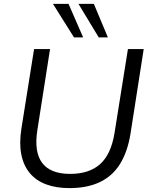

<svg xmlns="http://www.w3.org/2000/svg" viewBox="-20 -957 768 986"><path d="M336 9Q269 9 217.5 -10Q166 -29 133.5 -67.5Q101 -106 89.5 -163.5Q78 -221 90 -297L155 -705H237L172 -290Q154 -177 196.5 -120.5Q239 -64 340 -64Q438 -64 494 -114Q550 -164 568 -273L637 -705H718L650 -269Q635 -178 597 -116Q559 -54 494 -22.5Q429 9 336 9ZM487 -765 383 -937H462L534 -765ZM360 -765 252 -937H332L407 -765Z"/></svg>

Font: Nunito Sans 12pt ExtraLight 12pt
Style: Italic
Weight: 400
Italic angle: -9°
Version: Version 3.101;gftools[0.9.27]